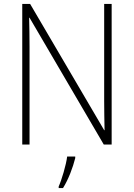

<svg xmlns="http://www.w3.org/2000/svg" viewBox="-20 -734 680 975"><path d="M547 0V-714H509V-221C509 -178 510 -120 511 -73H509L133 -714H93V0H130V-497C130 -553 129 -597 128 -644H130L507 0ZM362 69V61H321C316 103 293 180 278 213V221H300C328 176 350 117 362 69Z"/></svg>

Font: Noto Sans Devanagari SemiCondensed ExtraLight
Style: Regular
Weight: 200
Width: 4
Designer: Jelle Bosma - Monotype Design Team
Foundry: Monotype Imaging Inc.
Version: Version 2.004